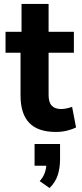

<svg xmlns="http://www.w3.org/2000/svg" viewBox="-20 -657 417 972"><path d="M263 11Q172 11 128 -35Q84 -81 84 -173V-390H8V-496H89V-637H226V-496H354V-390H226V-177Q226 -138 242.5 -121.5Q259 -105 289 -105Q303 -105 318.5 -108.5Q334 -112 345 -116L365 -12Q343 -1 317 5Q291 11 263 11ZM231 295 181 260Q199 240 207 217Q215 194 215 169L241 182H155V72H284V150Q284 193 272.5 229Q261 265 231 295Z"/></svg>

Font: Nunito Sans 10pt Condensed ExtraBold
Style: Regular
Weight: 800
Width: 3
Designer: Vernon Adams
Foundry: Vernon Adams
Version: Version 3.101;gftools[0.9.27]